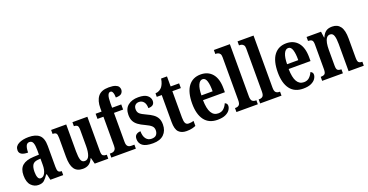

<svg xmlns="http://www.w3.org/2000/svg" viewBox="-33 -1485 4237 2210"><g transform="rotate(-20 2085.0 -380.0)"><path d="M163 10Q111 10 73.5 -29.5Q36 -69 36 -152Q36 -233 81.5 -271.5Q127 -310 218 -314L285 -317V-373Q285 -430 273.5 -460.5Q262 -491 230 -491Q201 -491 188.5 -462Q176 -433 176 -382Q70 -382 70 -448Q70 -498 119 -523Q168 -548 241 -548Q327 -548 371 -509.5Q415 -471 415 -377V-120Q415 -79 425.5 -64Q436 -49 464 -49H467V0H310L293 -74H285Q258 -34 234 -12Q210 10 163 10ZM212 -54Q246 -54 266 -92.5Q286 -131 286 -191V-268L252 -265Q205 -261 187 -232Q169 -203 169 -147Q169 -104 179.5 -79Q190 -54 212 -54Z M707 10Q635 10 602 -37.5Q569 -85 569 -187V-417Q569 -461 558 -474Q547 -487 517 -487H514V-536H699V-207Q699 -136 711 -101.5Q723 -67 758 -67Q796 -67 812.5 -110Q829 -153 829 -223V-420Q829 -465 815 -476Q801 -487 778 -487H775V-536H958V-114Q958 -70 973.5 -59.5Q989 -49 1012 -49H1019V0H853L834 -75H830Q810 -29 780 -9.5Q750 10 707 10Z M1056 0V-49H1075Q1086 -49 1099.5 -53.5Q1113 -58 1122.5 -72.5Q1132 -87 1132 -116V-473H1059V-536H1132V-577Q1132 -669 1172 -719.5Q1212 -770 1303 -770Q1355 -770 1383 -759.5Q1411 -749 1421.5 -732.5Q1432 -716 1432 -698Q1432 -671 1413.5 -651.5Q1395 -632 1342 -632Q1342 -650 1339 -669.5Q1336 -689 1328 -702.5Q1320 -716 1305 -716Q1283 -716 1272 -687Q1261 -658 1261 -593V-536H1373V-473H1261V-116Q1261 -87 1270 -72.5Q1279 -58 1292.5 -53.5Q1306 -49 1318 -49H1357V0Z M1566 10Q1477 10 1439 -19.5Q1401 -49 1401 -100Q1401 -138 1423 -154Q1445 -170 1475 -170Q1475 -110 1500 -77.5Q1525 -45 1568 -45Q1609 -45 1627 -66.5Q1645 -88 1645 -122Q1645 -155 1623 -175.5Q1601 -196 1551 -219Q1502 -241 1471 -264Q1440 -287 1424.5 -317.5Q1409 -348 1409 -394Q1409 -470 1457 -508.5Q1505 -547 1584 -547Q1660 -547 1694 -518.5Q1728 -490 1728 -452Q1728 -389 1652 -389Q1652 -440 1630 -466.5Q1608 -493 1573 -493Q1544 -493 1526.5 -475.5Q1509 -458 1509 -427Q1509 -391 1530 -371.5Q1551 -352 1607 -327Q1650 -308 1681 -286Q1712 -264 1728.5 -233.5Q1745 -203 1745 -156Q1745 -80 1699 -35Q1653 10 1566 10Z M1976 10Q1915 10 1881.5 -24.5Q1848 -59 1848 -147V-478H1787V-521Q1817 -523 1837 -535Q1857 -547 1870 -563Q1881 -578 1890.5 -600Q1900 -622 1906 -659H1978V-536H2082V-478H1978V-155Q1978 -107 1989.5 -85.5Q2001 -64 2030 -64Q2063 -64 2090 -73V-12Q2076 -5 2047 2.5Q2018 10 1976 10Z M2357 10Q2251 10 2197 -62Q2143 -134 2143 -264Q2143 -405 2197 -476.5Q2251 -548 2348 -548Q2438 -548 2490 -486.5Q2542 -425 2542 -306V-260H2274Q2276 -155 2305 -106Q2334 -57 2389 -57Q2431 -57 2457 -82Q2483 -107 2497 -141Q2509 -137 2517.5 -127.5Q2526 -118 2526 -101Q2526 -77 2509 -51Q2492 -25 2454.5 -7.5Q2417 10 2357 10ZM2413 -318Q2414 -396 2399.5 -442.5Q2385 -489 2351 -489Q2317 -489 2297 -445Q2277 -401 2276 -318Z M2589 0V-49H2599Q2624 -49 2639.5 -63.5Q2655 -78 2655 -122V-648Q2655 -676 2645.5 -689Q2636 -702 2623 -706.5Q2610 -711 2599 -711H2589V-760H2785V-122Q2785 -78 2801 -63.5Q2817 -49 2842 -49H2851V0Z M2879 0V-49H2889Q2914 -49 2929.5 -63.5Q2945 -78 2945 -122V-648Q2945 -676 2935.5 -689Q2926 -702 2913 -706.5Q2900 -711 2889 -711H2879V-760H3075V-122Q3075 -78 3091 -63.5Q3107 -49 3132 -49H3141V0Z M3406 10Q3300 10 3246 -62Q3192 -134 3192 -264Q3192 -405 3246 -476.5Q3300 -548 3397 -548Q3487 -548 3539 -486.5Q3591 -425 3591 -306V-260H3323Q3325 -155 3354 -106Q3383 -57 3438 -57Q3480 -57 3506 -82Q3532 -107 3546 -141Q3558 -137 3566.5 -127.5Q3575 -118 3575 -101Q3575 -77 3558 -51Q3541 -25 3503.5 -7.5Q3466 10 3406 10ZM3462 -318Q3463 -396 3448.5 -442.5Q3434 -489 3400 -489Q3366 -489 3346 -445Q3326 -401 3325 -318Z M3639 0V-49H3644Q3672 -49 3688 -61Q3704 -73 3704 -119V-421Q3704 -464 3688.5 -475.5Q3673 -487 3647 -487H3643V-536H3820L3830 -461H3834Q3852 -504 3880.5 -526Q3909 -548 3959 -548Q4024 -548 4058 -501.5Q4092 -455 4092 -354V-120Q4092 -74 4105 -61.5Q4118 -49 4145 -49H4149V0H3963V-335Q3963 -399 3951 -435Q3939 -471 3905 -471Q3878 -471 3862 -448.5Q3846 -426 3839.5 -390Q3833 -354 3833 -313V-115Q3833 -72 3847.5 -60.5Q3862 -49 3889 -49H3893V0Z"/></g></svg>

Font: Noto Serif Thai ExtraCondensed
Style: Bold
Weight: 700
Width: 2
Designer: Monotype Design Team
Foundry: Monotype Imaging Inc.
Version: Version 2.002; ttfautohint (v1.8.4.7-5d5b)